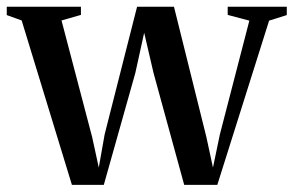

<svg xmlns="http://www.w3.org/2000/svg" viewBox="-30 -532 848 554"><path d="M-10.5 -488.5V-512.5H203.5V-489L147.5 -473L236 -136L255 -48.5L272 -144.5L365.5 -512.5H472L565.5 -136.5L584.5 -48.5L604.5 -144.5L689.5 -472.5L627 -489V-512.5H797.5V-488.5L746.5 -472.5L597 1.5H501.5L413 -321.5L386 -437.5L360.5 -321.5L269.5 1.5H177.5L32.5 -473Z"/></svg>

Font: Merriweather 120pt Medium
Style: Regular
Weight: 500
Version: Version 2.100